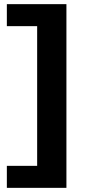

<svg xmlns="http://www.w3.org/2000/svg" viewBox="-20 -725 470 925"><path d="M13 180V74H159V-599H13V-705H300V180Z"/></svg>

Font: Nunito Sans 10pt Expanded
Style: Bold
Weight: 700
Width: 7
Designer: Vernon Adams
Foundry: Vernon Adams
Version: Version 3.101;gftools[0.9.27]